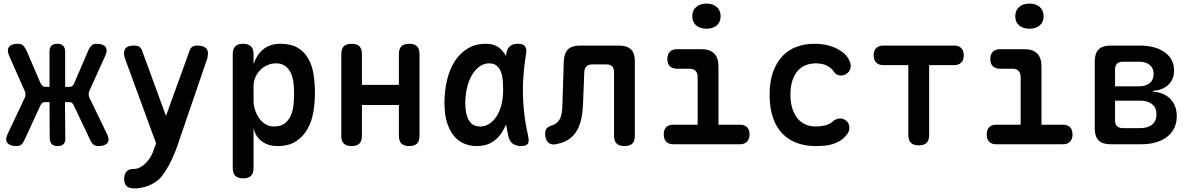

<svg xmlns="http://www.w3.org/2000/svg" viewBox="-20 -804 6640 1070"><path d="M116 -23Q109 -7 99 1.5Q89 10 71 10Q36 10 21.5 -7Q7 -24 22 -56L117 -257Q122 -267 122 -278Q122 -289 117 -299L31 -493Q17 -526 30.5 -543Q44 -560 80 -560Q98 -560 108 -551Q118 -542 126 -526L207 -338Q212 -330 217.5 -325Q223 -320 233 -320H256V-516Q256 -538 266.5 -549Q277 -560 299 -560Q321 -560 332 -549Q343 -538 343 -516V-320H367Q377 -320 383 -325Q389 -330 393 -339L474 -527Q481 -542 491 -551Q501 -560 519 -560Q554 -560 567.5 -543Q581 -526 567 -494L479 -300Q474 -290 474 -279Q474 -268 479 -258L577 -56Q592 -24 578.5 -7Q565 10 529 10Q511 10 501 2Q491 -6 483 -23L391 -217Q386 -226 381 -230.5Q376 -235 366 -235H342L344 -34Q345 -12 334 -1Q323 10 301 10Q279 10 268.5 -1Q258 -12 257 -34L256 -235H231Q221 -235 215.5 -230.5Q210 -226 205 -216Z M841 19 850 -5 679 -471Q675 -481 673 -490Q671 -499 671 -507Q671 -529 685 -539.5Q699 -550 726 -550Q746 -550 756 -543.5Q766 -537 771 -524L905 -158L1037 -523Q1042 -537 1052 -543.5Q1062 -550 1079 -550Q1109 -550 1124 -539Q1139 -528 1139 -506Q1139 -498 1137.5 -489Q1136 -480 1132 -469L968 10Q961 31 949 59Q937 87 922.5 114.5Q908 142 890.5 166.5Q873 191 854 205Q824 227 790.5 236.5Q757 246 730 246Q700 246 686 233.5Q672 221 672 193V192Q672 167 684.5 152.5Q697 138 722 138Q739 138 753.5 132Q768 126 781 115Q794 104 803 93Q812 82 819 70.5Q826 59 831 46.5Q836 34 841 19Z M1334 -560Q1364 -560 1378.5 -545.5Q1393 -531 1393 -503V-446Q1401 -471 1414 -491.5Q1427 -512 1445 -527.5Q1463 -543 1487 -551.5Q1511 -560 1543 -560Q1602 -560 1639.5 -537.5Q1677 -515 1698.5 -476.5Q1720 -438 1727.5 -389Q1735 -340 1735 -286Q1735 -234 1726.5 -181.5Q1718 -129 1694.5 -86.5Q1671 -44 1630.5 -17Q1590 10 1525 10Q1473 10 1437 -18Q1401 -46 1393 -93V132Q1393 162 1378.5 176Q1364 190 1335 190Q1306 190 1291.5 176Q1277 162 1277 132V-503Q1277 -531 1291 -545.5Q1305 -560 1334 -560ZM1518 -451Q1493 -451 1470 -441Q1447 -431 1430 -413.5Q1413 -396 1403 -373Q1393 -350 1393 -323V-243Q1393 -218 1401 -192.5Q1409 -167 1423.5 -146Q1438 -125 1459.5 -112Q1481 -99 1506 -99Q1543 -99 1565.5 -115.5Q1588 -132 1600 -158.5Q1612 -185 1615.5 -218Q1619 -251 1619 -283Q1619 -316 1615 -346.5Q1611 -377 1599.5 -400Q1588 -423 1568 -437Q1548 -451 1518 -451Z M1939 10Q1910 10 1896 -4Q1882 -18 1882 -48V-502Q1882 -532 1896 -546Q1910 -560 1939 -560Q1969 -560 1983 -546Q1997 -532 1997 -502V-331H2203V-502Q2203 -532 2217 -546Q2231 -560 2261 -560Q2290 -560 2304 -546Q2318 -532 2318 -502V-48Q2318 -18 2304 -4Q2290 10 2261 10Q2231 10 2217 -4Q2203 -18 2203 -48V-219H1997V-48Q1997 -18 1983 -4Q1969 10 1939 10Z M2637 10Q2601 10 2568.5 -3Q2536 -16 2511.5 -44.5Q2487 -73 2472 -118.5Q2457 -164 2457 -230Q2457 -298 2471.5 -358.5Q2486 -419 2515 -463.5Q2544 -508 2587 -534Q2630 -560 2687 -560Q2735 -560 2763 -537Q2786 -518 2800 -491L2802 -507Q2807 -535 2823 -547.5Q2839 -560 2866 -560Q2894 -560 2905 -547Q2916 -534 2912 -507Q2903 -450 2898 -395Q2893 -340 2894 -283.5Q2895 -227 2902 -167.5Q2909 -108 2924 -42Q2930 -15 2921 -2.5Q2912 10 2884 10Q2856 10 2838 -3Q2820 -16 2814 -42Q2806 -77 2800 -111Q2795 -97 2788 -85Q2766 -41 2728.5 -15.5Q2691 10 2637 10ZM2656 -99Q2682 -99 2705 -113Q2728 -127 2745.5 -153Q2763 -179 2773.5 -216.5Q2784 -254 2784 -302Q2784 -329 2782 -355.5Q2780 -382 2772 -403Q2764 -424 2748.5 -437.5Q2733 -451 2706 -451Q2677 -451 2652.5 -433.5Q2628 -416 2610 -385.5Q2592 -355 2582.5 -314Q2573 -273 2573 -226Q2573 -168 2593 -133.5Q2613 -99 2656 -99Z M3122 -462Q3124 -507 3145 -528.5Q3166 -550 3212 -550H3429Q3475 -550 3496.5 -528.5Q3518 -507 3518 -462V-48Q3518 -18 3504 -4Q3490 10 3460 10Q3431 10 3416.5 -4Q3402 -18 3402 -48V-401Q3402 -424 3391.5 -434.5Q3381 -445 3358 -445H3281Q3259 -445 3248 -434Q3237 -423 3236 -401L3230 -244Q3229 -196 3222 -155Q3215 -114 3198.5 -82.5Q3182 -51 3154 -30.5Q3126 -10 3083 -1Q3052 6 3035 -10Q3018 -26 3018 -61Q3018 -79 3027 -89Q3036 -99 3058 -106Q3078 -113 3089.5 -126Q3101 -139 3106.5 -158Q3112 -177 3113.5 -199Q3115 -221 3115 -244Z M4104 -109Q4130 -109 4143.5 -95Q4157 -81 4157 -55Q4157 -29 4143 -14.5Q4129 0 4104 0H3732Q3706 0 3692.5 -14.5Q3679 -29 3679 -55Q3679 -81 3692.5 -95Q3706 -109 3732 -109H3868V-374Q3868 -397 3856.5 -409Q3845 -421 3822 -421H3754Q3727 -421 3713 -435Q3699 -449 3699 -475Q3699 -501 3713 -515.5Q3727 -530 3754 -530H3887Q3936 -530 3960 -506Q3984 -482 3984 -433V-109ZM3917 -644Q3881 -644 3859.5 -662.5Q3838 -681 3838 -713Q3838 -746 3859.5 -765Q3881 -784 3917 -784Q3953 -784 3974.5 -765Q3996 -746 3996 -713Q3996 -681 3974.5 -662.5Q3953 -644 3917 -644Z M4269 -276Q4269 -352 4289 -405.5Q4309 -459 4342.5 -493.5Q4376 -528 4421.5 -544Q4467 -560 4518 -560Q4559 -560 4591.5 -552Q4624 -544 4648 -531Q4672 -518 4688.5 -502Q4705 -486 4713 -468Q4725 -443 4719 -422Q4713 -401 4693 -390Q4675 -381 4657 -384Q4639 -387 4629 -402Q4616 -423 4590.5 -437Q4565 -451 4527 -451Q4497 -451 4471 -441Q4445 -431 4426 -409.5Q4407 -388 4396 -355Q4385 -322 4385 -277Q4385 -232 4396 -198.5Q4407 -165 4425.5 -143Q4444 -121 4470 -110Q4496 -99 4525 -99Q4552 -99 4577.5 -105Q4603 -111 4621 -127Q4636 -141 4656.5 -143.5Q4677 -146 4696 -131Q4704 -125 4708.5 -115.5Q4713 -106 4713.5 -95.5Q4714 -85 4710.5 -73.5Q4707 -62 4697 -51Q4681 -31 4661 -19Q4641 -7 4619 -0.5Q4597 6 4573 8Q4549 10 4524 10Q4468 10 4421.5 -7Q4375 -24 4341 -58.5Q4307 -93 4288 -147.5Q4269 -202 4269 -276Z M5042 -441H4903Q4877 -441 4863 -455.5Q4849 -470 4849 -496Q4849 -522 4863 -536Q4877 -550 4903 -550H5297Q5323 -550 5337 -536Q5351 -522 5351 -496Q5351 -470 5337 -455.5Q5323 -441 5297 -441H5158V-52Q5158 -22 5144 -8Q5130 6 5100 6Q5071 6 5056.5 -8Q5042 -22 5042 -52Z M5904 -109Q5930 -109 5943.5 -95Q5957 -81 5957 -55Q5957 -29 5943 -14.5Q5929 0 5904 0H5532Q5506 0 5492.5 -14.5Q5479 -29 5479 -55Q5479 -81 5492.5 -95Q5506 -109 5532 -109H5668V-374Q5668 -397 5656.5 -409Q5645 -421 5622 -421H5554Q5527 -421 5513 -435Q5499 -449 5499 -475Q5499 -501 5513 -515.5Q5527 -530 5554 -530H5687Q5736 -530 5760 -506Q5784 -482 5784 -433V-109ZM5717 -644Q5681 -644 5659.5 -662.5Q5638 -681 5638 -713Q5638 -746 5659.5 -765Q5681 -784 5717 -784Q5753 -784 5774.5 -765Q5796 -746 5796 -713Q5796 -681 5774.5 -662.5Q5753 -644 5717 -644Z M6169 0Q6124 0 6102.5 -21.5Q6081 -43 6081 -88V-462Q6081 -507 6102.5 -528.5Q6124 -550 6169 -550H6330Q6419 -550 6471 -512.5Q6523 -475 6523 -410Q6523 -362 6491 -331.5Q6459 -301 6405 -298V-293Q6467 -289 6502.5 -252.5Q6538 -216 6538 -156Q6538 -84 6484.5 -42Q6431 0 6339 0ZM6194 -243V-134Q6194 -112 6205 -101Q6216 -90 6238 -90H6334Q6377 -90 6401 -110Q6425 -130 6425 -167Q6425 -203 6401 -223Q6377 -243 6334 -243ZM6238 -460Q6216 -460 6205 -449Q6194 -438 6194 -416V-323H6328Q6366 -323 6387.5 -341Q6409 -359 6409 -392Q6409 -424 6387.5 -442Q6366 -460 6328 -460Z"/></svg>

Font: Maple Mono NL SemiBold
Style: Regular
Weight: 600
Monospace: yes
Designer: subframe7536
Version: Version 7.000